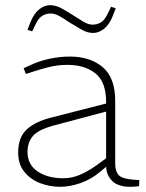

<svg xmlns="http://www.w3.org/2000/svg" viewBox="-20 -714 562 740"><path d="M212 6Q172 6 135 -8Q98 -22 74 -51.5Q50 -81 50 -126Q50 -185 83.5 -215.5Q117 -246 178 -261L389 -315V-321Q389 -398 348 -431Q307 -464 240 -464Q203 -464 168.5 -455.5Q134 -447 108 -438L80 -429L71 -451L95 -462Q131 -479 170.5 -487.5Q210 -496 250 -496Q327 -496 375.5 -455.5Q424 -415 424 -325V-85Q424 -49 441.5 -35.5Q459 -22 517 -20L516 3Q514 4 504.5 5Q495 6 483 6Q436 6 413.5 -15.5Q391 -37 389 -71L366 -52Q332 -23 290.5 -8.5Q249 6 212 6ZM225 -27Q257 -27 288.5 -40.5Q320 -54 352 -77L389 -104V-284L186 -230Q128 -214 107 -190Q86 -166 86 -128Q86 -80 124.5 -53.5Q163 -27 225 -27ZM104 -593 86 -599 98 -630Q111 -662 131 -678Q151 -694 173 -694Q195 -694 217 -682Q239 -670 265 -653Q285 -640 303 -629.5Q321 -619 337 -619Q354 -619 368.5 -627.5Q383 -636 394 -659L408 -688L426 -682L414 -651Q401 -619 381 -603Q361 -587 339 -587Q317 -587 295 -599.5Q273 -612 247 -628Q227 -642 209 -652Q191 -662 175 -662Q158 -662 143.5 -653.5Q129 -645 118 -622Z"/></svg>

Font: REM Medium Thin
Style: Regular
Weight: 250
Version: Version 1.005;gftools[0.9.28]